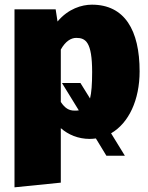

<svg xmlns="http://www.w3.org/2000/svg" viewBox="-20 -574 634 821"><path d="M577 -269C577 -445 513 -554 373 -554C330 -554 272 -537 226 -482L218 -534H42V227L240 207V-26C272 2 314 20 364 20C373 20 382 19 390 18L435 92H514L455 -4C531 -48 577 -147 577 -269ZM299 -101C275 -101 258 -111 240 -138V-362C260 -398 284 -412 306 -412C346 -412 374 -395 374 -266C374 -213 371 -177 365 -153L324 -219H245L317 -102C311 -101 305 -101 299 -101Z"/></svg>

Font: Fira Sans Heavy
Style: Regular
Weight: 900
Designer: bBox Type GmbH & Carrois Corporate GbR & Edenspiekermann AG
Foundry: bBox Type GmbH & Carrois Corporate GbR & Edenspiekermann AG
Version: Version 4.300;PS 004.300;hotconv 1.0.88;makeotf.lib2.5.64775